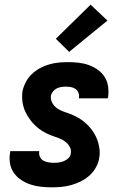

<svg xmlns="http://www.w3.org/2000/svg" viewBox="-20 -794 540 822"><path d="M202 8Q178 8 155 5.5Q132 3 111 -4Q90 -11 71.5 -23Q53 -35 40 -53Q27 -71 23 -93.5Q19 -116 23 -140L24 -147H148V-145Q146 -133 151 -122.5Q156 -112 165.5 -106.5Q175 -101 187 -99Q199 -97 211 -97Q222 -97 232.5 -98.5Q243 -100 254 -104.5Q265 -109 273.5 -117.5Q282 -126 283 -137Q286 -153 278 -166.5Q270 -180 257.5 -189Q245 -198 230.5 -203Q216 -208 201.5 -213.5Q187 -219 173.5 -226Q160 -233 148 -242Q136 -251 125.5 -262Q115 -273 106.5 -285Q98 -297 91 -310.5Q84 -324 80 -339Q76 -354 75 -370Q74 -386 76 -402Q80 -422 90 -441.5Q100 -461 115.5 -476Q131 -491 150 -501.5Q169 -512 189.5 -518Q210 -524 230.5 -526Q251 -528 271 -528Q294 -528 316.5 -525.5Q339 -523 360 -515.5Q381 -508 398.5 -495.5Q416 -483 427.5 -465.5Q439 -448 442.5 -425.5Q446 -403 443 -380L441 -373H317L318 -375Q320 -386 316 -396.5Q312 -407 303.5 -413Q295 -419 284.5 -421Q274 -423 263 -423Q253 -423 242.5 -421.5Q232 -420 223 -415.5Q214 -411 207 -402.5Q200 -394 198 -384Q196 -368 203.5 -354Q211 -340 223.5 -331Q236 -322 250.5 -317Q265 -312 279.5 -306.5Q294 -301 307.5 -294Q321 -287 333 -278Q345 -269 355.5 -258.5Q366 -248 375 -235.5Q384 -223 390.5 -209.5Q397 -196 401 -181.5Q405 -167 406.5 -151Q408 -135 405 -119Q402 -98 391 -78Q380 -58 363.5 -43Q347 -28 327 -18Q307 -8 286 -2Q265 4 244 6Q223 8 202 8ZM276 -572 219 -628 368 -774 440 -706Z"/></svg>

Font: Iosevka Extrabold
Style: Italic
Weight: 800
Italic angle: -9°
Monospace: yes
Designer: Belleve Invis
Foundry: Belleve Invis
Version: Version 32.5.0; ttfautohint (v1.8.4)